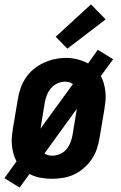

<svg xmlns="http://www.w3.org/2000/svg" viewBox="-29 -804 549 872"><path d="M60 48 -9 5 46 -71Q37 -88 32 -106.5Q27 -125 25 -144.5Q23 -164 25 -184Q27 -204 30 -223L52 -353Q56 -379 64.5 -403.5Q73 -428 88 -450.5Q103 -473 124.5 -490.5Q146 -508 170 -519Q194 -530 219.5 -535.5Q245 -541 271 -541Q297 -541 322.5 -534.5Q348 -528 371 -516L415 -578L485 -535L429 -459Q438 -442 443 -423.5Q448 -405 450 -385.5Q452 -366 450 -346Q448 -326 445 -307L423 -177Q419 -151 410.5 -126.5Q402 -102 387 -80Q372 -58 351 -40Q330 -22 306 -11Q282 0 256 4Q230 8 205 8Q179 8 153 3Q127 -2 105 -14ZM155 -220 302 -422Q295 -428 285.5 -430.5Q276 -433 266 -433Q248 -433 231 -425Q214 -417 202 -402.5Q190 -388 183.5 -371Q177 -354 174 -336ZM208 -97Q226 -97 243.5 -104.5Q261 -112 273 -126.5Q285 -141 291.5 -158.5Q298 -176 301 -194L320 -310L173 -107Q180 -102 189 -99.5Q198 -97 208 -97ZM277 -583 224 -637 384 -784 451 -716Z"/></svg>

Font: Iosevka Curly XBdObl
Style: Regular
Weight: 800
Italic angle: -9°
Monospace: yes
Designer: Belleve Invis
Foundry: Belleve Invis
Version: Version 11.1.0; ttfautohint (v1.8.3)